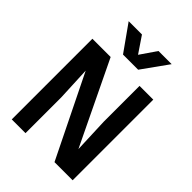

<svg xmlns="http://www.w3.org/2000/svg" viewBox="-262 -1053 1175 1175"><g transform="rotate(45 325.0 -465.5)"><path d="M62 0V-698H220L479 -160L470 -388V-698H589V0H432L171 -531L181 -310V0ZM143 -931H258L329 -826L401 -931H515L394 -762H263Z"/></g></svg>

Font: Azeret Mono Medium
Style: Regular
Weight: 500
Designer: Martin Vácha
Foundry: Displaay
Version: Version 1.002